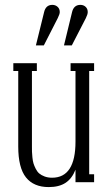

<svg xmlns="http://www.w3.org/2000/svg" viewBox="-20 -741 442 781"><path d="M214.8 -667 158.2 -556.2H126L159.2 -690.9Q166 -721.2 192.9 -721.2Q205.6 -721.2 214.4 -713.1Q223.1 -705.1 223.1 -691.9Q223.1 -683.6 214.8 -667ZM329.1 -667 272 -556.2H240.2L272.9 -690.9Q279.8 -721.2 307.1 -721.2Q319.8 -721.2 328.4 -713.1Q336.9 -705.1 336.9 -691.9Q336.9 -682.6 329.1 -667ZM362.8 -483.9V-452.1H342.8V-32.2H362.8V0H287.1V-50.8Q272.9 -14.6 246.6 2.7Q220.2 20 178.2 20Q117.2 20 85.7 -19.3Q54.2 -58.6 54.2 -145V-452.1H34.2V-483.9H129.9V-452.1H109.9V-145Q109.9 -131.8 110.1 -124Q110.4 -116.2 111.8 -101.1Q113.3 -85.9 116.2 -76.4Q119.1 -66.9 125.2 -54.7Q131.3 -42.5 139.6 -35.4Q147.9 -28.3 161.4 -23.2Q174.8 -18.1 191.9 -18.1Q287.1 -18.1 287.1 -165V-452.1H267.1V-483.9Z"/></svg>

Font: Margherita Light
Style: Regular
Weight: 300
Designer: James Puckett
Foundry: Dunwich Type Founders
Version: Version 1.008;hotconv 1.0.109;makeotfexe 2.5.65596